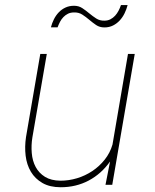

<svg xmlns="http://www.w3.org/2000/svg" viewBox="-20 -746 627 775"><path d="M405.8 0 424.3 -94.2Q389.2 -44.4 338.1 -17.3Q287.1 9.8 225.1 9.8Q181.2 9.8 151.4 -7.3Q121.6 -24.4 104.7 -52.7Q87.9 -81.1 83.5 -117.4Q79.1 -153.8 85 -192.9L142.6 -528.3H168.9L110.8 -191.9Q105.5 -159.7 108.2 -128.2Q110.8 -96.7 124 -72Q137.2 -47.4 161.6 -32.2Q186 -17.1 224.1 -16.6Q257.8 -16.6 291 -26.6Q324.2 -36.6 352.8 -55.7Q381.3 -74.7 402.8 -101.8Q424.3 -128.9 434.1 -162.6L496.6 -528.3H523.9L433.1 0ZM495.1 -725.6Q490.7 -708.5 482.9 -692.4Q475.1 -676.3 463.4 -663.6Q451.7 -650.9 436.3 -643.1Q420.9 -635.3 401.4 -635.3Q382.3 -635.3 367.9 -645Q353.5 -654.8 340.1 -666.3Q326.7 -677.7 312.3 -687Q297.9 -696.3 279.3 -695.8Q265.1 -695.8 254.6 -690.7Q244.1 -685.5 236.1 -677.2Q228 -668.9 222.4 -658.2Q216.8 -647.5 212.4 -635.7H185.5Q189.9 -652.8 197.8 -668.5Q205.6 -684.1 217.3 -696.3Q229 -708.5 244.4 -715.6Q259.8 -722.7 278.8 -722.7Q297.9 -722.7 312.3 -713.1Q326.7 -703.6 340.3 -692.1Q354 -680.7 368.4 -671.4Q382.8 -662.1 401.4 -662.6Q415 -662.6 425.8 -668.2Q436.5 -673.8 444.6 -682.6Q452.6 -691.4 458.5 -702.6Q464.4 -713.9 468.3 -725.6Z"/></svg>

Font: Roboto Mono Thin
Style: Italic
Weight: 250
Designer: Google
Version: Version 2.000985; 2015; ttfautohint (v1.3)